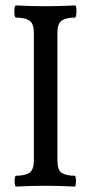

<svg xmlns="http://www.w3.org/2000/svg" viewBox="-20 -686 330 709"><path d="M39 3Q36 3 34.5 -7Q33 -17 34.5 -27Q36 -37 39 -37Q71 -37 88 -47.5Q105 -58 105 -94V-564Q105 -600 88 -610.5Q71 -621 39 -621Q35 -621 33.5 -632.5Q32 -644 33.5 -655Q35 -666 39 -666Q93 -663 148 -663Q202 -663 257 -666Q261 -666 262 -655Q263 -644 261.5 -632.5Q260 -621 257 -621Q225 -621 208.5 -610.5Q192 -600 192 -564V-94Q192 -58 208 -47.5Q224 -37 256 -37Q259 -37 260 -27Q261 -17 260 -7Q259 3 256 3Q201 0 148 0Q94 0 39 3Z"/></svg>

Font: Junicode Two Beta Condensed Medium
Style: Regular
Weight: 500
Width: 3
Designer: Peter S. Baker
Foundry: Briery Creek Software
Version: Version 1.053; ttfautohint (v1.8.4)